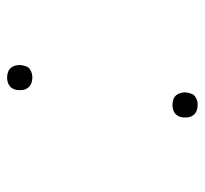

<svg xmlns="http://www.w3.org/2000/svg" viewBox="-38 -530 576 540"><g transform="rotate(90 250.0 -260.0)"><path d="M275 -457Q266 -457 258.5 -460Q251 -463 246.5 -469.5Q242 -476 240.5 -484.5Q239 -493 241 -501Q242 -507 244.5 -512.5Q247 -518 252.5 -521.5Q258 -525 263.5 -526.5Q269 -528 275 -528Q284 -528 291.5 -525Q299 -522 304 -515.5Q309 -509 310 -500.5Q311 -492 310 -484Q309 -478 306 -472.5Q303 -467 298 -463.5Q293 -460 287 -458.5Q281 -457 275 -457ZM198 8Q189 8 181.5 5Q174 2 169.5 -4.5Q165 -11 163.5 -19.5Q162 -28 164 -36Q165 -42 167.5 -47.5Q170 -53 175.5 -56.5Q181 -60 186.5 -61.5Q192 -63 198 -63Q207 -63 214.5 -60Q222 -57 227 -50.5Q232 -44 233 -35.5Q234 -27 233 -19Q232 -13 229 -7.5Q226 -2 221 1.5Q216 5 210 6.5Q204 8 198 8Z"/></g></svg>

Font: Iosevka Curly Thin
Style: Italic
Weight: 100
Italic angle: -9°
Monospace: yes
Designer: Belleve Invis
Foundry: Belleve Invis
Version: Version 22.1.2; ttfautohint (v1.8.4)